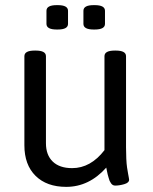

<svg xmlns="http://www.w3.org/2000/svg" viewBox="-20 -722 597 748"><path d="M483 -22Q483 -10 464 -4.5Q445 1 429 1Q424 1 420 -1Q416 -3 412.5 -8Q409 -13 407 -17.5Q405 -22 403 -30Q401 -38 399.5 -42.5Q398 -47 396.5 -56.5Q395 -66 394 -69Q327 6 238 6Q162 6 118.5 -37Q75 -80 75 -156V-503Q75 -525 115 -525H119Q159 -525 159 -503V-164Q159 -118 185.5 -92.5Q212 -67 261 -67Q333 -67 387 -137V-503Q387 -525 427 -525H431Q471 -525 471 -503V-148Q471 -125 472 -104Q473 -83 475 -69.5Q477 -56 479 -45.5Q481 -35 482 -29Q483 -23 483 -22ZM245 -680V-629Q245 -607 205 -607H201Q161 -607 161 -629V-680Q161 -702 201 -702H205Q245 -702 245 -680ZM389 -680V-629Q389 -607 349 -607H345Q305 -607 305 -629V-680Q305 -702 345 -702H349Q389 -702 389 -680Z"/></svg>

Font: mmAsap
Style: Regular
Weight: 400
Designer: Pablo Cosgaya
Foundry: Omnibus-Type
Version: Version 1.001